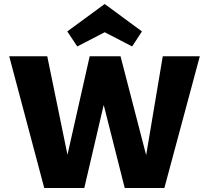

<svg xmlns="http://www.w3.org/2000/svg" viewBox="-20 -939 1044 959"><path d="M978 -658 801 0H603L498 -415L401 0H201L26 -658H216L317 -166L428 -658H582L710 -164L793 -658ZM640 -707 503 -778 366 -707 316 -782 503 -919 689 -782Z"/></svg>

Font: Ysabeau Heavy
Style: Regular
Weight: 800
Designer: Christian Thalmann (Catharsis Fonts)
Version: Version 0.003